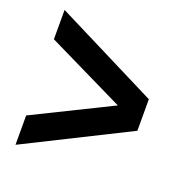

<svg xmlns="http://www.w3.org/2000/svg" viewBox="-103 -617 681 716"><g transform="rotate(20 237.5 -258.5)"><path d="M33.9 8.7V-107.7L342.3 -259.8L33.9 -410.1V-526.5L443.1 -321V-195.9Z"/></g></svg>

Font: Puralecka Narrow
Style: Bold
Weight: 700
Designer: Hector Gatti, Marcela Romero, Pablo Cosgaya and Nicolas Silva
Version: Version 1.004;PS 001.004;hotconv 1.0.70;makeotf.lib2.5.58329